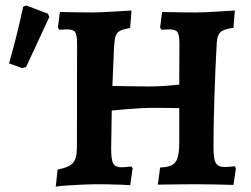

<svg xmlns="http://www.w3.org/2000/svg" viewBox="-20 -688 937 717"><path d="M188.2 8.8 195.1 -54.7Q239 -63.3 253.1 -80.1Q267.3 -96.9 267.3 -138.9L267.8 -525.6Q267.8 -557.1 260.8 -567.7Q253.8 -578.2 231.7 -578.2Q225.7 -578.2 216.8 -577.7Q208 -577.2 201.3 -576.7L196.2 -585.2L203.6 -643.2Q228.9 -642.6 264.8 -642.1Q300.8 -641.5 322.7 -641.5Q343.5 -641.5 383.7 -643.6Q423.9 -645.6 471.2 -648.7L465.9 -583.4Q441 -579.4 428.4 -573Q415.8 -566.7 411.6 -552.5Q407.3 -538.4 405.7 -510.5L399.7 -367L530.3 -365.1Q561.5 -365.1 587.6 -366.7Q613.8 -368.2 649.4 -372L650 -525.6Q650 -556.7 643 -567.4Q636 -578.2 613.9 -578.2Q607.3 -578.2 598.5 -577.7Q589.7 -577.2 583 -576.7L577.9 -585.2L585.3 -643.2Q595.7 -643.2 619.1 -642.6Q642.5 -642.1 668.5 -641.8Q694.4 -641.5 711.7 -641.5Q731.5 -641.5 770.2 -643.6Q809 -645.6 857 -648.7L851.7 -584.3Q815.1 -578.9 803.3 -568Q791.5 -557.2 789.5 -528.7Q786.9 -484.2 784.6 -431.5Q782.4 -378.8 780.6 -325.3Q778.8 -271.8 778 -222.7Q777.3 -173.6 777.3 -135.8Q777.3 -93.8 786 -79.1Q794.8 -64.3 819 -64.3Q828.7 -64.3 839.4 -65.3Q850.1 -66.3 856.3 -67.3L861 -60.1L852 2.5Q823.9 1.5 781.5 0.8Q739.1 0 707.4 0Q693.1 0 668.6 0.3Q644 0.5 617.5 0.8Q591 1 569.4 1.5L577.9 -62.4Q606.3 -63.4 621.7 -71.2Q637 -78.9 643.2 -99Q649.4 -119.1 649.4 -155.4V-284.3Q633.6 -284.3 613 -284.8Q592.3 -285.3 572.6 -285.3Q552.8 -285.3 539.4 -285.3Q530.7 -285.3 508.1 -284Q485.4 -282.8 456.1 -280.5Q426.8 -278.2 397.3 -275.2L395.1 -131.8Q395.1 -90.9 403 -77.2Q410.8 -63.4 433.7 -63.4Q442.9 -63.4 453.4 -64.4Q463.9 -65.4 470.6 -66.4L475.3 -59.7L466.3 3.5Q454.5 2.5 431.6 1.7Q408.7 1 385.1 0.5Q361.5 0 346.5 0Q322.8 0 291.6 1.3Q260.4 2.6 232.5 4.5Q204.6 6.3 188.2 8.8ZM62 -433.9 13.8 -451.4Q28.8 -504.2 42 -556.6Q55.3 -609 66.3 -662.6L77.5 -667.8L158.9 -636.9L164.2 -624.6L77.4 -437.7Z"/></svg>

Font: Alegreya
Style: Regular
Weight: 400
Designer: Juan Pablo del Peral
Foundry: Huerta Tipografica
Version: Version 2.009